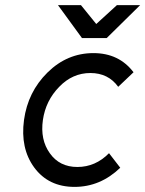

<svg xmlns="http://www.w3.org/2000/svg" viewBox="-20 -720 569 752"><path d="M207 -700 301 -571H398L529 -700H438L357 -626L297 -700ZM346 -512Q243 -512 166 -436Q89 -360 74 -250Q59 -139 114 -64Q170 12 272 12Q373 12 451 -63L407 -120Q354 -66 283 -66Q213 -66 175 -120Q137 -173 148 -250Q159 -326 212 -380Q264 -434 334 -434Q404 -434 443 -380L503 -437Q446 -512 346 -512Z"/></svg>

Font: Unageo
Style: Regular-Italic
Weight: 400
Designer: Richard Sepsi
Foundry: Richard Sepsi
Version: Version 2.000